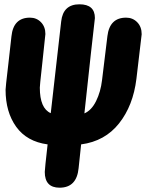

<svg xmlns="http://www.w3.org/2000/svg" viewBox="-20 -664 737 892"><path d="M420.9 -580.1Q420.9 -579.1 418 -554.2Q415 -529.3 402.6 -418Q390.1 -306.6 372.1 -137.2Q405.3 -151.4 426.5 -194.6Q447.8 -237.8 454.1 -292L479 -496.1Q489.3 -582 565.9 -582Q596.7 -582 617.4 -560.8Q638.2 -539.6 638.2 -504.9L613.8 -297.9Q598.6 -173.3 533 -90.6Q467.3 -7.8 356.9 6.8L345.2 117.2Q336.4 208 256.8 208Q188 208 188 134.8Q188 123 201.2 6.8Q104.5 -6.3 55.2 -75Q5.9 -143.6 5.9 -247.1Q5.9 -254.4 8.8 -279.8Q11.7 -305.2 19 -368.9Q26.4 -432.6 33.2 -495.1Q42 -582 119.1 -582Q149.9 -582 170.4 -560.8Q190.9 -539.6 190.9 -505.9Q183.6 -435.1 176.5 -370.4Q169.4 -305.7 167.2 -284.2Q165 -262.7 165 -256.8Q165 -160.6 215.8 -138.2L264.2 -564Q272.9 -644 349.1 -644Q420.9 -644 420.9 -580.1Z"/></svg>

Font: BPreplay
Style: Bold Italic
Weight: 700
Italic angle: -6°
Designer: Magenta/George Triantafyllakos
Foundry: Magenta/George Triantafyllakos
Version: Version 1.00